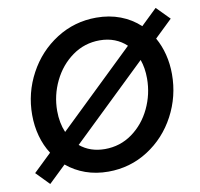

<svg xmlns="http://www.w3.org/2000/svg" viewBox="-82 -813 954 915"><g transform="rotate(-10 395.5 -355.5)"><path d="M171.4 -63.5 88.4 16.1 26.4 -47.4 113.3 -130.9Q87.4 -170.9 74 -219.7Q60.5 -268.6 60.5 -322.8Q60.5 -429.2 110.6 -522.2Q160.6 -615.2 248 -670.9Q335.4 -726.6 441.4 -726.6Q504.4 -726.6 557.6 -706.3Q610.8 -686 650.9 -648.4L728.5 -723.1L790.5 -660.2L705.6 -578.6Q727.5 -540 739 -494.4Q750.5 -448.7 750.5 -398.9Q750.5 -291.5 700.9 -198.2Q651.4 -105 564.5 -49.3Q477.5 6.3 372.1 6.3Q313 6.3 262.2 -11.7Q211.4 -29.8 171.4 -63.5ZM629.9 -399.4Q629.9 -450.2 615.2 -491.2L253.9 -143.6Q303.2 -102.5 374.5 -102.5Q448.2 -102.5 506.6 -144.5Q564.9 -186.5 597.4 -254.9Q629.9 -323.2 629.9 -399.4ZM201.2 -215.8 567.4 -568.4Q543 -591.8 510.5 -604.5Q478 -617.2 438.5 -617.2Q365.2 -617.2 306.4 -575.2Q247.6 -533.2 214.4 -464.8Q181.2 -396.5 181.2 -320.8Q181.2 -262.7 201.2 -215.8Z"/></g></svg>

Font: Reddit Sans Fudge SmBold Italic
Style: Regular
Weight: 600
Italic angle: -11.25°
Designer: Stephen Hutchings
Version: Version 1.013